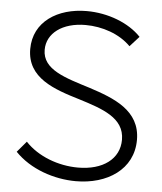

<svg xmlns="http://www.w3.org/2000/svg" viewBox="-52 -756 685 810"><g transform="rotate(5 290.5 -350.5)"><path d="M299 9C431 9 541 -61 541 -187C541 -312 428 -354 324 -388C219 -421 120 -447 120 -532C120 -602 185 -651 283 -651C354 -651 428 -626 475 -578L514 -621C462 -676 373 -710 283 -710C160 -710 59 -646 59 -530C59 -407 175 -369 285 -336C384 -305 478 -275 478 -182C478 -100 408 -49 303 -49C220 -49 133 -81 79 -139L40 -93C105 -25 207 9 299 9Z"/></g></svg>

Font: Fixel Display Light
Style: Regular
Weight: 300
Designer: AlfaBravo + MacPaw
Foundry: Kyrylo Tkachov, Marchela Mozhyna, Serhii Makarenko, Maria Weinstein, Zakhar Kryvoshyya
Version: Version 1.211